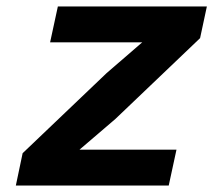

<svg xmlns="http://www.w3.org/2000/svg" viewBox="-20 -574 690 594"><path d="M29 0 50 -100 310 -348 420 -443H271H135L159 -554H620L599 -456L337 -206L226 -111H375H526L502 0Z"/></svg>

Font: Azeret Mono Thin SemiBold
Style: Italic
Weight: 600
Italic angle: -12°
Version: Version 1.002